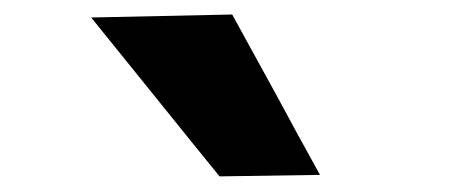

<svg xmlns="http://www.w3.org/2000/svg" viewBox="-20 -796 640 258"><path d="M275 -559Q233.5 -610 190.5 -663.5Q147.5 -717 102.5 -772.5L292 -776.5Q321.5 -722.5 351 -669Q380 -615 410 -561Z"/></svg>

Font: Heraclito ExtraBold
Style: Regular
Weight: 800
Designer: Kostas Bartsokas (font) & Cristiano Sobral (main changes)
Foundry: Kostas Bartsokas (font) & Cristiano Sobral (main changes)
Version: Version 1.00;July 8, 2020;FontCreator 13.0.0.2655 64-bit